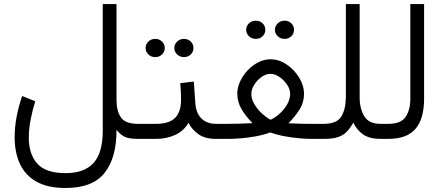

<svg xmlns="http://www.w3.org/2000/svg" viewBox="-20 -685 2190 947"><path d="M303.7 242.2Q214.4 242.2 158.9 210.4Q103.5 178.7 77.9 122.3Q52.2 65.9 52.2 -8.3Q52.2 -57.6 62 -109.4Q71.8 -161.1 89.4 -211.4L153.8 -185.5Q140.1 -141.6 131.1 -95.2Q122.1 -48.8 122.1 -5.4Q122.1 74.7 163.6 121.8Q205.1 168.9 303.7 168.9Q395.5 168.9 441.2 119.1Q486.8 69.3 486.8 -40.5V-665H554.7V-192.4Q554.7 -135.7 577.1 -105Q599.6 -74.2 658.7 -74.2H677.2V0H659.7Q618.2 0 596.4 -9.8Q574.7 -19.5 554.7 -44.4Q555.2 92.3 496.3 167.2Q437.5 242.2 303.7 242.2Z M839.8 -448.2Q839.8 -466.8 853.8 -480Q867.7 -493.2 887.2 -493.2Q907.2 -493.2 920.7 -480.2Q934.1 -467.3 934.1 -448.2Q934.1 -429.2 920.7 -416.3Q907.2 -403.3 887.2 -403.3Q867.7 -403.3 853.8 -416.5Q839.8 -429.7 839.8 -448.2ZM698.2 -448.2Q698.2 -466.8 711.9 -480Q725.6 -493.2 745.6 -493.2Q765.6 -493.2 779.1 -480.2Q792.5 -467.3 792.5 -448.2Q792.5 -429.2 779.1 -416.3Q765.6 -403.3 745.6 -403.3Q725.6 -403.3 711.9 -416.5Q698.2 -429.7 698.2 -448.2ZM657.7 -74.2H750Q813 -74.2 843 -103Q873 -131.8 873 -194.8Q873 -216.8 871.8 -236.6Q870.6 -256.3 869.1 -274.9L936 -282.7L943.4 -176.3Q946.8 -126.5 973.9 -100.3Q1001 -74.2 1045.4 -74.2H1060.1V0H1044.4Q990.2 0 957.8 -23.7Q925.3 -47.4 909.7 -79.6Q886.2 -38.6 843.5 -19.3Q800.8 0 750 0H657.7Z M1335.9 -538.1Q1335.9 -556.6 1349.9 -569.8Q1363.8 -583 1383.3 -583Q1403.3 -583 1416.7 -570.1Q1430.2 -557.1 1430.2 -538.1Q1430.2 -519 1416.7 -506.1Q1403.3 -493.2 1383.3 -493.2Q1363.8 -493.2 1349.9 -506.3Q1335.9 -519.5 1335.9 -538.1ZM1194.3 -538.1Q1194.3 -556.6 1208 -569.8Q1221.7 -583 1241.7 -583Q1261.7 -583 1275.1 -570.1Q1288.6 -557.1 1288.6 -538.1Q1288.6 -519 1275.1 -506.1Q1261.7 -493.2 1241.7 -493.2Q1221.7 -493.2 1208 -506.3Q1194.3 -519.5 1194.3 -538.1ZM1479.5 -222.7Q1479.5 -179.2 1457 -144Q1434.6 -108.9 1402.8 -77.1Q1431.6 -75.2 1461.2 -74.7Q1490.7 -74.2 1510.3 -74.2H1557.6V0H1511.7Q1490.7 0 1457 -2.9Q1423.3 -5.9 1385.5 -12.7Q1347.7 -19.5 1313 -31.7Q1278.3 -19 1239.7 -12.2Q1201.2 -5.4 1166.5 -2.7Q1131.8 0 1108.9 0H1040.5V-74.2H1108.9Q1131.8 -74.2 1162.4 -75Q1192.9 -75.7 1225.6 -77.6Q1194.3 -108.9 1172.4 -144.8Q1150.4 -180.7 1150.4 -223.6Q1150.4 -252.9 1164.1 -282.7Q1177.7 -312.5 1200.9 -337.4Q1224.1 -362.3 1253.2 -377.4Q1282.2 -392.6 1313.5 -392.6Q1356.4 -392.6 1394.3 -366.7Q1432.1 -340.8 1455.8 -301.8Q1479.5 -262.7 1479.5 -222.7ZM1313.5 -320.8Q1292 -320.8 1270.3 -305.4Q1248.5 -290 1234.1 -267.3Q1219.7 -244.6 1219.7 -221.7Q1219.7 -196.8 1234.6 -171.4Q1249.5 -146 1271.5 -125.7Q1293.5 -105.5 1314.5 -94.2Q1338.9 -105.5 1360.8 -125.7Q1382.8 -146 1397 -171.4Q1411.1 -196.8 1411.1 -222.7Q1411.1 -244.6 1396 -267.3Q1380.9 -290 1358.4 -305.4Q1335.9 -320.8 1313.5 -320.8Z M1686 -206.1V-665H1753.9V-205.1Q1753.9 -149.4 1776.6 -111.8Q1799.3 -74.2 1856.4 -74.2H1875.5V0H1856.9Q1802.2 0 1771 -22Q1739.7 -43.9 1722.7 -80.1Q1707.5 -53.2 1690.4 -35.4Q1673.3 -17.6 1647.2 -8.8Q1621.1 0 1578.1 0H1538.1V-74.2H1577.6Q1641.6 -74.2 1663.6 -110.6Q1685.5 -147 1686 -206.1Z M1856 -74.2H1895.5Q1958 -74.2 1981 -108.9Q2003.9 -143.6 2003.9 -197.8V-665H2071.8V-198.2Q2071.8 -100.1 2029.8 -50Q1987.8 0 1895 0H1856Z"/></svg>

Font: Vazirmatn RD FD Light
Style: Regular
Weight: 300
Designer: Saber Rastikerdar
Foundry: Saber Rastikerdar
Version: Version 33.003